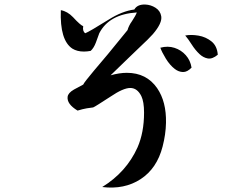

<svg xmlns="http://www.w3.org/2000/svg" viewBox="-20 -759 1040 849"><path d="M432 68Q539 2 588 -107Q617 -173 617 -261Q617 -309 605 -334Q587 -370 556 -370Q525 -370 469 -332Q435 -310 416 -298Q397 -286 392 -284Q381 -283 363.5 -280Q346 -277 323 -270Q275 -299 279 -331Q281 -348 307 -363L348 -385Q350 -390 362 -405.5Q374 -421 395 -446Q420 -475 457.5 -520Q495 -565 544 -626Q546 -634 551 -644.5Q556 -655 564 -666Q580 -690 585 -704Q462 -696 419 -612Q418 -611 404 -571Q395 -547 381 -534Q365 -531 351 -531Q321 -531 300 -544Q244 -581 249 -714Q278 -709 303 -683Q334 -649 348 -643Q344 -621 357 -612Q375 -619 460 -672Q520 -710 574 -717Q587 -740 622 -739Q647 -738 668 -724.5Q689 -711 693 -687Q698 -657 656 -608Q650 -601 632.5 -583.5Q615 -566 585 -538Q572 -525 546 -500.5Q520 -476 469 -426Q508 -437 541 -437Q628 -437 675 -369Q716 -309 714 -216Q713 -165 699 -111Q674 -14 602 33Q530 80 432 68ZM753 -454Q731 -471 713.5 -499.5Q696 -528 689 -548Q722 -557 751.5 -547.5Q781 -538 801.5 -515Q822 -492 827 -460Q808 -440 789 -440.5Q770 -441 753 -454ZM943 -517Q919 -497 899 -500.5Q879 -504 862 -520Q843 -538 827.5 -562.5Q812 -587 799 -602Q825 -607 857.5 -601.5Q890 -596 915 -576Q940 -556 943 -517Z"/></svg>

Font: Yuji Hentaigana Akari
Style: Regular
Weight: 400
Designer: Kataoka Yuji
Foundry: Kinuta Font Factory
Version: Version 3.002